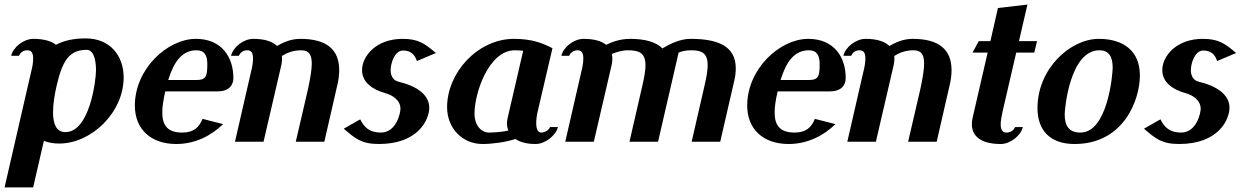

<svg xmlns="http://www.w3.org/2000/svg" viewBox="-26 -620 5428 840"><path d="M515 -281C515 -378 454 -452 349 -452C300 -452 256 -444 219 -424C199 -440 166 -450 120 -450C77 -450 31 -413 23 -376H57C65 -393 78 -400 94 -400C113 -400 119 -386 119 -364C119 -348 116 -327 110 -305L-6 200H119L166 -4C185 4 207 8 233 8C375 8 515 -129 515 -281ZM260 -42C219 -42 206 -80 206 -129C206 -165 213 -207 222 -246C246 -349 274 -402 353 -402C382 -402 394 -363 394 -312C394 -271 367 -42 260 -42Z M564 -158C564 -54 635 10 745 10C827 10 898 -26 950 -77L860 -100C845 -63 822 -40 771 -40C707 -40 684 -72 684 -128C684 -154 689 -185 697 -220H924C975 -220 995 -246 995 -279C995 -369 945 -450 831 -450C707 -450 564 -319 564 -158ZM710 -270C735 -351 771 -400 834 -400C870 -400 881 -376 881 -339C881 -284 874 -270 833 -270Z M1127 0 1205 -336C1207 -346 1208 -355 1208 -364C1208 -368 1208 -372 1207 -375C1228 -388 1255 -400 1291 -400C1321 -400 1338 -387 1338 -342C1338 -316 1332 -279 1321 -228L1268 0H1393L1448 -240C1455 -267 1458 -291 1458 -313C1458 -405 1401 -450 1288 -450C1241 -450 1206 -430 1186 -419C1166 -438 1133 -450 1082 -450C1039 -450 993 -413 985 -376H1019C1027 -393 1040 -400 1056 -400C1075 -400 1081 -386 1081 -364C1081 -348 1078 -327 1072 -305L1002 0Z M1558 -313C1558 -262 1600 -229 1661 -212C1687 -205 1726 -184 1726 -144C1726 -127 1709 -40 1640 -40C1594 -40 1568 -60 1550 -98L1478 -57C1528 -14 1555 10 1632 10C1802 10 1852 -95 1852 -149C1852 -204 1800 -243 1716 -263C1696 -268 1683 -286 1683 -313C1683 -342 1700 -399 1737 -399C1767 -399 1787 -386 1798 -353L1881 -388C1833 -429 1805 -450 1735 -450C1620 -450 1558 -375 1558 -313Z M2391 -409C2352 -429 2306 -450 2223 -450C2063 -450 1930 -301 1930 -151C1930 -59 1997 10 2085 10C2127 10 2188 2 2229 -12C2249 2 2279 10 2317 10C2360 10 2406 -28 2415 -64H2380C2377 -52 2358 -40 2342 -40C2327 -40 2320 -56 2320 -81C2320 -97 2322 -115 2327 -135ZM2263 -398 2195 -104C2193 -96 2192 -88 2192 -80C2192 -69 2194 -59 2198 -49C2176 -43 2134 -40 2111 -40C2092 -40 2050 -58 2050 -124C2050 -214 2113 -400 2226 -400C2240 -400 2252 -399 2263 -398Z M2572 0 2650 -336C2652 -346 2653 -355 2653 -364C2653 -371 2652 -377 2651 -384C2670 -392 2696 -400 2721 -400C2771 -400 2798 -388 2798 -334C2798 -312 2793 -282 2784 -244L2728 0H2853L2943 -390C2960 -397 2978 -400 2998 -400C3044 -400 3070 -388 3070 -335C3070 -312 3065 -283 3056 -244L3000 0H3125L3186 -265C3191 -286 3193 -304 3193 -321C3193 -419 3114 -450 2995 -450C2954 -450 2911 -432 2872 -408C2846 -436 2795 -450 2732 -450C2684 -450 2649 -435 2626 -424C2606 -440 2574 -450 2527 -450C2484 -450 2438 -413 2430 -376H2464C2472 -393 2485 -400 2501 -400C2520 -400 2526 -386 2526 -364C2526 -348 2523 -327 2517 -305L2447 0Z M3243 -158C3243 -54 3314 10 3424 10C3506 10 3577 -26 3629 -77L3539 -100C3524 -63 3501 -40 3450 -40C3386 -40 3363 -72 3363 -128C3363 -154 3368 -185 3376 -220H3603C3654 -220 3674 -246 3674 -279C3674 -369 3624 -450 3510 -450C3386 -450 3243 -319 3243 -158ZM3389 -270C3414 -351 3450 -400 3513 -400C3549 -400 3560 -376 3560 -339C3560 -284 3553 -270 3512 -270Z M3806 0 3884 -336C3886 -346 3887 -355 3887 -364C3887 -368 3887 -372 3886 -375C3907 -388 3934 -400 3970 -400C4000 -400 4017 -387 4017 -342C4017 -316 4011 -279 4000 -228L3947 0H4072L4127 -240C4134 -267 4137 -291 4137 -313C4137 -405 4080 -450 3967 -450C3920 -450 3885 -430 3865 -419C3845 -438 3812 -450 3761 -450C3718 -450 3672 -413 3664 -376H3698C3706 -393 3719 -400 3735 -400C3754 -400 3760 -386 3760 -364C3760 -348 3757 -327 3751 -305L3681 0Z M4361 -135 4420 -390H4499L4511 -440H4432L4469 -600L4340 -585L4307 -440H4256L4229 -390H4295L4229 -104C4227 -94 4226 -85 4226 -76C4226 -27 4262 10 4352 10C4395 10 4440 -27 4449 -64H4415C4407 -47 4393 -40 4377 -40C4359 -40 4352 -54 4352 -76C4352 -92 4356 -113 4361 -135Z M4842 -324C4842 -298 4821 -40 4701 -40C4651 -40 4632 -69 4632 -120C4632 -142 4654 -400 4784 -400C4826 -400 4842 -371 4842 -324ZM4961 -290C4961 -397 4889 -450 4781 -450C4658 -450 4513 -321 4513 -147C4513 -49 4569 10 4675 10C4892 10 4961 -185 4961 -290Z M5059 -313C5059 -262 5101 -229 5162 -212C5188 -205 5227 -184 5227 -144C5227 -127 5210 -40 5141 -40C5095 -40 5069 -60 5051 -98L4979 -57C5029 -14 5056 10 5133 10C5303 10 5353 -95 5353 -149C5353 -204 5301 -243 5217 -263C5197 -268 5184 -286 5184 -313C5184 -342 5201 -399 5238 -399C5268 -399 5288 -386 5299 -353L5382 -388C5334 -429 5306 -450 5236 -450C5121 -450 5059 -375 5059 -313Z"/></svg>

Font: Pfennig
Style: BoldItalic
Weight: 700
Italic angle: -13°
Version: Version 20100423